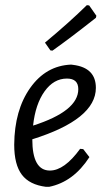

<svg xmlns="http://www.w3.org/2000/svg" viewBox="-20 -716 418 743"><path d="M316 -696 325 -695 353 -655 351 -647Q251 -568 183 -520L175 -521L154 -551Q249 -630 316 -696ZM326 -108Q264 -12 170 7H158Q94 -1 64.5 -40Q35 -79 35 -156Q36 -290 97 -376Q158 -462 255 -466L263 -465Q351 -454 351 -376Q351 -254 105 -177Q105 -56 173 -56Q229 -56 290 -140L302 -139ZM239 -412Q188 -412 152.5 -362.5Q117 -313 108 -230Q283 -286 283 -371Q283 -412 239 -412Z"/></svg>

Font: Alegreya Sans
Style: Italic
Weight: 400
Italic angle: -7°
Designer: Juan Pablo del Peral
Foundry: Huerta Tipografica
Version: Version 2.007